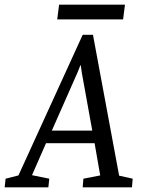

<svg xmlns="http://www.w3.org/2000/svg" viewBox="-67 -802 605 822"><path d="M-47 0 -43 -37 12 -51 287 -653H331L443 -50L501 -37L498 0H287L290 -37L362 -51L338 -189H130L70 -52L144 -37L140 0ZM155 -243H328L283 -492L279 -522H277L265 -492ZM178 -719 186 -782H468L460 -719Z"/></svg>

Font: Faustina
Style: Italic
Weight: 400
Italic angle: -8°
Designer: Alfonso Garcia
Foundry: http://www.omnibus-type.com
Version: Version 1.200